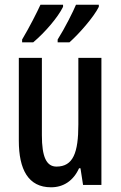

<svg xmlns="http://www.w3.org/2000/svg" viewBox="-20 -786 513 816"><path d="M400 -757V-766H303C291 -737 256 -667 225 -618V-606H275C315 -641 379 -714 400 -757ZM248 -757V-766H152C138 -735 105 -670 74 -618V-606H121C171 -648 226 -712 248 -757ZM411 -540H313V-257C313 -137 291 -78 220 -78C177 -78 158 -120 158 -211V-540H60V-188C60 -66 100 10 197 10C250 10 292 -18 316 -71H322L333 0H411Z"/></svg>

Font: Noto Sans Bengali ExtraCondensed Medium
Style: Regular
Weight: 500
Width: 2
Designer: Joana Ranito - Universal Thirst; Jelle Bosma - Monotype Design Team
Foundry: Universal Thirst ehf.
Version: Version 3.000